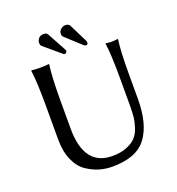

<svg xmlns="http://www.w3.org/2000/svg" viewBox="-147 -939 985 1068"><g transform="rotate(-20 346.0 -405.0)"><path d="M543.9 -444.8Q543.9 -573.7 534.2 -645L536.1 -647.9Q554.2 -645 571 -645Q587.9 -645 606 -647.9L607.9 -645Q598.1 -579.1 598.1 -444.8V-294.9Q598.1 -148.9 539.6 -69.6Q481 9.8 336.9 9.8Q297.9 9.8 261.5 -0.7Q225.1 -11.2 187.5 -36.1Q149.9 -61 127 -112.5Q104 -164.1 104 -235.8V-444.8Q104 -573.7 94.2 -645L96.2 -647.9Q114.3 -645 147.2 -645Q180.2 -645 198.2 -647.9L200.2 -645Q190.4 -579.1 189.9 -444.8V-269Q189.9 -45.9 357.9 -45.9Q406.7 -45.9 441.9 -60.1Q477.1 -74.2 496.6 -94.7Q516.1 -115.2 527.1 -148.2Q538.1 -181.2 541 -209.5Q543.9 -237.8 543.9 -276.9ZM188 -776.9Q188 -791 198.5 -803Q209 -814.9 229 -814.9Q245.1 -814.9 252 -803.2L311.5 -693.8Q315.4 -687 314.9 -683.1Q314.9 -677.2 310.5 -673.6Q306.2 -669.9 301.8 -669.9Q296.9 -669.9 293.9 -672.9L194.8 -756.8Q188 -763.7 188 -776.9ZM318.8 -782.2Q318.8 -798.3 331.5 -809.1Q344.2 -819.8 356.9 -819.8Q377 -819.8 383.8 -808.1L438.5 -698.2Q440.9 -693.4 440.9 -687Q440.9 -674.8 428.2 -674.8Q422.4 -674.8 414.1 -682.6L326.2 -763.2Q318.8 -769 318.8 -782.2Z"/></g></svg>

Font: Biolilbert
Style: Regular
Weight: 400
Designer: Philipp H. Poll
Foundry: Philipp H. Poll
Version: Version 1.1.0